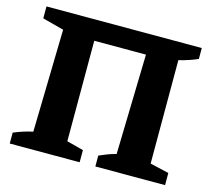

<svg xmlns="http://www.w3.org/2000/svg" viewBox="-96 -770 980 886"><g transform="rotate(15 394.0 -327.5)"><path d="M275 -559V-79L355 -58V0H21V-52Q65 -71 112 -81L123 -571L21 -598V-655H763V-603Q743 -594 720.5 -586.5Q698 -579 673 -573V-79L763 -58V0H430V-52Q450 -61 470 -68.5Q490 -76 510 -81L522 -559Z"/></g></svg>

Font: Piazzolla SC
Style: Bold
Weight: 700
Designer: Juan Pablo del Peral
Foundry: Huerta Tipografica
Version: Version 1.330